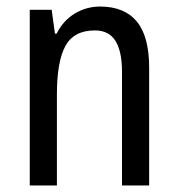

<svg xmlns="http://www.w3.org/2000/svg" viewBox="-20 -567 545 587"><path d="M286 -547Q360 -547 398 -501.5Q436 -456 436 -360V0H353V-347Q353 -410 333 -442Q313 -474 270 -474Q206 -474 180 -426.5Q154 -379 154 -279V0H71V-537H138L148 -464H153Q173 -504 208.5 -525.5Q244 -547 286 -547Z"/></svg>

Font: Noto Sans Malayalam Condensed
Style: Regular
Weight: 400
Width: 3
Designer: Jelle Bosma - Monotype Design Team
Foundry: Monotype Imaging Inc.
Version: Version 2.104; ttfautohint (v1.8.4.7-5d5b)